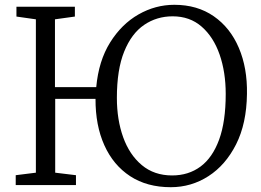

<svg xmlns="http://www.w3.org/2000/svg" viewBox="-20 -771 1086 800"><path d="M691.5 9Q592.5 9 522.2 -37Q452 -83 414.8 -165.8Q377.5 -248.5 378 -359H210V-51.5L296.5 -41V0H45.5V-41L129.5 -51.5V-690.5L48.5 -702V-743H292V-702L209 -690.5V-408H381Q391 -517.5 438.8 -594Q486.5 -670.5 557 -710.8Q627.5 -751 706.5 -751Q802 -751 870.8 -703.2Q939.5 -655.5 975.2 -571.5Q1011 -487.5 1009 -379.5Q1007.5 -256.5 963.8 -169.8Q920 -83 848.5 -37Q777 9 691.5 9ZM697 -40Q765.5 -40 815.5 -77Q865.5 -114 893 -189.2Q920.5 -264.5 920.5 -379.5Q920.5 -470.5 895 -543.8Q869.5 -617 820.2 -660Q771 -703 699.5 -703Q633 -703 580.5 -667.2Q528 -631.5 497.5 -556.2Q467 -481 467 -363Q467 -272.5 493.2 -199.2Q519.5 -126 571 -83Q622.5 -40 697 -40Z"/></svg>

Font: Merriweather 28pt Light
Style: Regular
Weight: 300
Version: Version 2.100